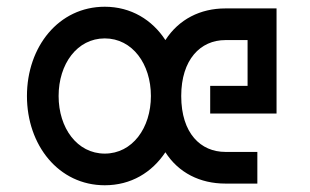

<svg xmlns="http://www.w3.org/2000/svg" viewBox="-20 -545 921 570"><path d="M291 -89C209 -89 154 -165 154 -260C154 -355 209 -431 291 -431C373 -431 428 -355 428 -260C428 -165 373 -89 291 -89ZM60 -260C60 -114 154 5 291 5C369 5 431 -33 471 -93C510 -32 574 0 649 0H744V-94H649C576 -94 518 -149 518 -260C518 -368 575 -426 649 -426H715V-290H604V-208H801V-520H649C575 -520 511 -488 471 -426C432 -486 369 -525 291 -525C154 -525 60 -406 60 -260Z"/></svg>

Font: Grotesk 02 Mince
Style: Bold
Weight: 400
Designer: Frank Adebiaye, contributions by Jérémy Landes, Ariel Martín Pérez
Foundry: Velvetyne Type Foundry
Version: Version 3.000;Glyphs 3.1.2 (3150)